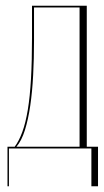

<svg xmlns="http://www.w3.org/2000/svg" viewBox="-20 -515 360 666"><path d="M6 131V-6H31Q46 -26 57.5 -57.5Q69 -89 76.5 -134.5Q84 -180 87.5 -241.5Q91 -303 91 -384V-495H281V-6H320V131H297V0H11V131ZM256 -6V-489H98V-373Q98 -312 95 -254.5Q92 -197 85 -149Q78 -101 66.5 -64Q55 -27 37 -6Z"/></svg>

Font: Moniqa Thin Display
Style: Regular
Weight: 100
Designer: Rajesh Rajput
Foundry: Rajesh Rajput
Version: Version 1.000